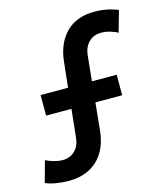

<svg xmlns="http://www.w3.org/2000/svg" viewBox="-121 -811 767 900"><g transform="rotate(-15 262.0 -360.5)"><path d="M-10.7 -11.7 17.6 -115.2Q35.2 -106 57.4 -99.9Q79.6 -93.8 98.6 -93.8Q135.3 -93.8 158.4 -116.7Q181.6 -139.6 185.5 -176.8L200.2 -315.4H77.1V-415H210.4L223.6 -538.1Q232.9 -626 283.7 -676.8Q334.5 -727.5 420.9 -727.5Q451.2 -727.5 481.4 -721.7Q511.7 -715.8 535.2 -705.1L505.9 -602.5Q491.7 -611.3 469.2 -617.7Q446.8 -624 425.8 -624Q389.6 -624 366.2 -600.6Q342.8 -577.1 338.9 -540L326.2 -415H446.3V-315.4H316.4L302.7 -178.7Q296.9 -122.6 272 -80.6Q247.1 -38.6 204.1 -15.4Q161.1 7.8 102.5 7.8Q71.8 7.8 41.5 2.9Q11.2 -2 -10.7 -11.7Z"/></g></svg>

Font: Reddit Sans Vanilla SemiBold
Style: Regular
Weight: 600
Designer: Stephen Hutchings
Foundry: Reddit
Version: Version 1.013